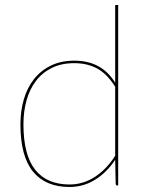

<svg xmlns="http://www.w3.org/2000/svg" viewBox="-20 -740 584 766"><path d="M448.5 0Q441.5 0 441.5 -8L439.5 -102.5Q406.5 -52.5 359.8 -23.2Q313 6 257.5 6Q162 6 111.8 -55.2Q61.5 -116.5 61.5 -244Q61.5 -297 75 -343.5Q88.5 -390 115.5 -424.2Q142.5 -458.5 182.8 -478.2Q223 -498 276.5 -498Q330.5 -498 371 -476.5Q411.5 -455 439.5 -410V-720H451.5V0ZM257.5 -4Q312 -4 358.8 -34.5Q405.5 -65 439.5 -118.5V-394Q407 -445.5 367.5 -466.8Q328 -488 276.5 -488Q225 -488 187 -469.2Q149 -450.5 123.8 -417.5Q98.5 -384.5 86 -340Q73.5 -295.5 73.5 -244Q73.5 -122 120.2 -63Q167 -4 257.5 -4Z"/></svg>

Font: Lato Hairline
Style: Regular
Weight: 100
Designer: Lukasz Dziedzic
Foundry: tyPoland Lukasz Dziedzic
Version: Version 2.007; 2014-02-27